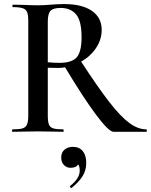

<svg xmlns="http://www.w3.org/2000/svg" viewBox="-20 -648 742 944"><path d="M699 0H538Q515 0 452.5 -83.5Q390 -167 300 -317Q284 -314 266 -314Q230 -314 215 -315V-81Q215 -50 220.5 -36Q226 -22 241.5 -17Q257 -12 291 -12Q293 -12 293 -6Q293 0 291 0Q258 0 239 -1L166 -2L95 -1Q76 0 42 0Q39 0 39 -6Q39 -12 42 -12Q76 -12 91.5 -17Q107 -22 113 -36.5Q119 -51 119 -81V-544Q119 -574 113.5 -588Q108 -602 92 -607.5Q76 -613 43 -613Q41 -613 41 -619Q41 -625 43 -625L95 -624Q139 -622 166 -622Q196 -622 229 -625Q241 -626 258 -627Q275 -628 295 -628Q384 -628 432 -594.5Q480 -561 480 -501Q480 -454 452.5 -412.5Q425 -371 379 -345Q461 -219 516.5 -147.5Q572 -76 615 -44Q658 -12 699 -12Q702 -12 702 -6Q702 0 699 0ZM273 -339Q333 -339 357 -366Q381 -393 381 -465Q381 -546 354 -577.5Q327 -609 278 -609Q242 -609 228.5 -595Q215 -581 215 -542V-342Q242 -339 273 -339ZM404 153Q404 190 385.5 219Q367 248 333 275L331 276Q327 276 325 272Q323 268 325 266Q372 229 372 191Q372 170 364 160Q355 177 327 177Q307 177 294 163Q281 149 281 127Q281 101 297.5 87.5Q314 74 338 74Q370 74 387 95Q404 116 404 153Z"/></svg>

Font: Cormorant Garamond SemiBold
Style: Regular
Weight: 600
Designer: Christian Thalmann (Catharsis Fonts)
Version: Version 3.000